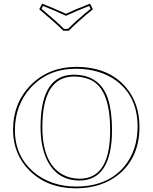

<svg xmlns="http://www.w3.org/2000/svg" viewBox="-20 -1026 839 1056"><path d="M195.8 -975.1 211.9 -1005.9Q279.3 -979.5 342.8 -950.2Q395 -975.1 475.1 -1005.9L491.2 -975.1Q416 -914.6 357.9 -856.9H328.1Q293.5 -893.1 195.8 -975.1ZM747.1 -329.1Q747.1 -163.1 636.2 -69.3Q542 9.3 397.9 9.8Q241.2 9.8 142.6 -87.4Q52.7 -177.2 51.8 -310.1Q51.8 -461.4 151.4 -560.5Q249.5 -657.2 397 -658.2Q577.6 -658.2 673.3 -544.9Q746.6 -458 747.1 -329.1ZM383.8 -605Q213.4 -602.5 212.9 -327.1Q212.9 -130.9 321.8 -67.4Q364.3 -43.5 418 -43Q577.6 -43 585.4 -282.7Q585.9 -296.4 585.9 -310.1Q585.9 -522 492.2 -579.1Q448.7 -605 383.8 -605ZM208.5 -977.5Q297.9 -902.3 332 -867.2H354Q409.2 -921.9 478.5 -977.5L470.2 -993.2Q395.5 -963.9 347.2 -940.9L343.3 -939L338.9 -940.9Q278.3 -969.2 216.8 -993.2ZM736.8 -329.1Q736.8 -492.7 622.1 -580.1Q532.2 -647.5 397 -647.9Q244.1 -647.9 148.4 -543Q62.5 -447.8 62 -310.1Q62 -167.5 166 -79.1Q260.3 -0.5 397.9 0Q573.7 0 667 -114.7Q736.3 -201.7 736.8 -329.1ZM383.8 -615.2Q531.2 -615.2 574.7 -480Q595.7 -413.1 596.2 -310.1Q594.7 -34.2 418 -33.2Q293.5 -33.2 237.8 -147.5Q203.1 -220.2 203.1 -327.1Q203.1 -590.3 355.5 -612.8Q369.6 -615.2 383.8 -615.2Z"/></svg>

Font: Linux Biolinum Outline O
Style: Bold
Weight: 700
Designer: Philipp H. Poll
Foundry: Philipp H. Poll
Version: Version 0.9.2